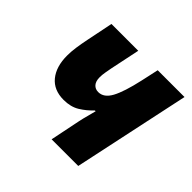

<svg xmlns="http://www.w3.org/2000/svg" viewBox="-138 -700 851 851"><g transform="rotate(45 287.0 -274.5)"><path d="M284 0 313 -142Q318 -166 324 -187Q330 -208 334 -226H329Q304 -199 273 -180Q242 -161 198 -161Q136 -161 103 -201.5Q70 -242 70 -311Q70 -336 74 -364Q78 -392 85 -426L110 -549H278L249 -410Q246 -394 243 -377Q240 -360 240 -345Q240 -320 251.5 -307Q263 -294 282 -294Q317 -294 339.5 -335.5Q362 -377 382 -467L400 -549H568L451 0Z"/></g></svg>

Font: Noto Sans Disp ExtBd
Style: Italic
Weight: 800
Italic angle: -12°
Designer: Monotype Design Team
Foundry: Monotype Imaging Inc.
Version: Version 2.000;GOOG;noto-source:20170915:90ef993387c0